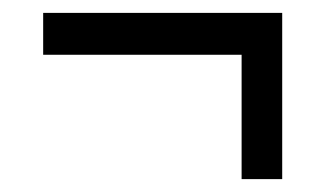

<svg xmlns="http://www.w3.org/2000/svg" viewBox="-20 -410 505 298"><path d="M355 -132H418V-390H47V-325H355Z"/></svg>

Font: Noto Serif Condensed Semi
Style: Regular
Weight: 600
Width: 3
Designer: Monotype Design Team
Foundry: Monotype Imaging Inc.
Version: Version 1.002